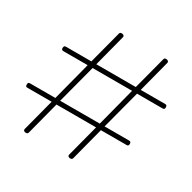

<svg xmlns="http://www.w3.org/2000/svg" viewBox="-194 -1092 1313 1310"><g transform="rotate(30 462.5 -437.5)"><path d="M166 20Q149 16 153 1L219 -251H28Q19 -251 16 -255Q13 -259 13 -268Q13 -277 16 -281.5Q19 -286 28 -286H228L307 -590H115Q107 -590 103.5 -594Q100 -598 100 -606Q100 -616 103.5 -620.5Q107 -625 115 -625H316L384 -884Q387 -897 406 -894Q424 -889 420 -875L355 -625H666L734 -884Q737 -897 756 -894Q774 -889 770 -875L705 -625H898Q906 -625 909.5 -620.5Q913 -616 913 -606Q913 -598 909.5 -594Q906 -590 898 -590H696L616 -286H810Q818 -286 821.5 -281.5Q825 -277 825 -268Q825 -259 821.5 -255Q818 -251 810 -251H607L539 10Q535 23 516 20Q507 18 504 13Q501 8 503 1L569 -251H257L189 10Q185 23 166 20ZM266 -286H578L657 -590H346Z"/></g></svg>

Font: Playwrite NG Modern Thin
Style: Regular
Weight: 250
Designer: Veronika Burian, José Scaglione
Foundry: TypeTogether
Version: Version 1.002